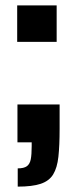

<svg xmlns="http://www.w3.org/2000/svg" viewBox="-20 -530 287 715"><path d="M46 165V97Q69 97 80 89Q91 81 94.5 63.5Q98 46 98 14V0H45V-141H202V-50Q202 12 197.5 53.5Q193 95 178 119.5Q163 144 131.5 154.5Q100 165 46 165ZM44 -374V-510H191V-374Z"/></svg>

Font: Saira ExtraCondensed Black
Style: Regular
Weight: 900
Width: 2
Designer: Hector Gatti with collaboration of the Omnibus-Type team
Foundry: Omnibus-Type
Version: Version 1.101